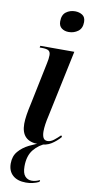

<svg xmlns="http://www.w3.org/2000/svg" viewBox="-107 -803 515 1079"><g transform="rotate(10 150.0 -263.0)"><path d="M214 -640Q190 -640 173.5 -652.5Q157 -665 157 -691Q157 -728 179 -744.5Q201 -761 230 -761Q254 -761 272 -749.5Q290 -738 290 -710Q290 -674 267 -657Q244 -640 214 -640ZM156 10Q58 10 58 -89Q58 -111 62.5 -140.5Q67 -170 76 -209L125 -446Q128 -459 129.5 -471Q131 -483 131 -493Q131 -511 120.5 -518.5Q110 -526 81 -526H69L71 -536H265L185 -157Q172 -102 172 -66Q172 -43 179 -29.5Q186 -16 203 -16Q221 -16 239 -30Q257 -44 274 -61L280 -53Q258 -27 229 -8.5Q200 10 156 10ZM124 235Q76 235 49 211Q22 187 22 144Q22 102 45.5 74.5Q69 47 105 29Q141 11 178 -1H203Q159 15 130 50.5Q101 86 101 146Q101 185 116 202Q131 219 155 219Q177 219 201 207L199 218Q164 235 124 235Z"/></g></svg>

Font: Noto Serif Display Condensed SemiBold
Style: Italic
Weight: 600
Width: 3
Italic angle: -12°
Designer: Monotype Design Team
Foundry: Monotype Imaging Inc.
Version: Version 2.009